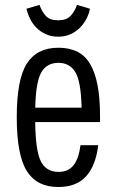

<svg xmlns="http://www.w3.org/2000/svg" viewBox="-20 -740 465 770"><path d="M215.6 -50.6Q164.8 -50.6 143.6 -93.5Q122.4 -136.4 121.2 -250.4H381.2V-273.6Q381.2 -348.6 370.8 -400.6Q360.4 -452.6 340 -485.7Q319.6 -518.8 288 -533.7Q256.4 -548.6 214.2 -548.6Q128.2 -548.6 87.7 -485.2Q47.2 -421.8 47.2 -269.8Q47.2 -118.2 87.5 -54.1Q127.8 10 213.8 10Q285.8 10 324.8 -32.4Q363.8 -74.8 374 -157.8H302.8Q295.6 -102 274.1 -76.3Q252.6 -50.6 215.6 -50.6ZM214.4 -488Q259.8 -488 282.4 -450.2Q305 -412.4 307.2 -308.2H121.4Q123.4 -409.8 145.2 -448.9Q167 -488 214.4 -488ZM213.6 -592.8Q241 -592.8 263.1 -603Q285.2 -613.2 300.9 -629.2Q316.6 -645.2 326.9 -665.2Q337.2 -685.2 340.8 -705L288.8 -720.4Q279 -692.8 262.4 -675.7Q245.8 -658.6 213.2 -658.6Q180.4 -658.6 164.3 -675.7Q148.2 -692.8 138.4 -720.4L86.2 -705Q90.6 -685.2 100.4 -665.1Q110.2 -645 125.8 -629.1Q141.4 -613.2 163.5 -603Q185.6 -592.8 213.6 -592.8Z"/></svg>

Font: Secuela Light
Style: Regular
Weight: 300
Designer: Fernando Haro
Foundry: deFharo
Version: Version 1.708